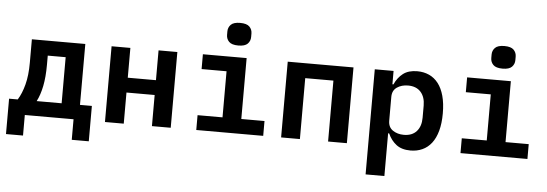

<svg xmlns="http://www.w3.org/2000/svg" viewBox="-56 -927 3712 1303"><g transform="rotate(5 1800.0 -275.0)"><path d="M14 -101H73Q100 -144 116.5 -207Q133 -270 133 -356V-516H497V-101H578V140H462V0H130V140H14ZM372 -101V-415H250V-352Q250 -269 237.5 -207Q225 -145 202 -101Z M676 -516H804V-313H996V-516H1124V0H996V-212H804V0H676Z M1532 -596Q1487 -596 1468.5 -615Q1450 -634 1450 -661V-685Q1450 -712 1468.5 -731Q1487 -750 1532 -750Q1577 -750 1595.5 -731Q1614 -712 1614 -685V-661Q1614 -634 1595.5 -615Q1577 -596 1532 -596ZM1298 -101H1468V-415H1298V-516H1596V-101H1754V0H1298Z M1876 -516H2324V0H2196V-415H2004V0H1876Z M2469 -516H2597V-425H2604Q2625 -472 2661.5 -500Q2698 -528 2758 -528Q2802 -528 2838.5 -511.5Q2875 -495 2901 -461.5Q2927 -428 2941 -377Q2955 -326 2955 -258Q2955 -190 2941 -139Q2927 -88 2901 -54.5Q2875 -21 2838.5 -4.5Q2802 12 2758 12Q2698 12 2661.5 -16Q2625 -44 2604 -91H2597V200H2469ZM2704 -90Q2760 -90 2790.5 -124Q2821 -158 2821 -217V-299Q2821 -358 2790.5 -392Q2760 -426 2704 -426Q2660 -426 2628.5 -404.5Q2597 -383 2597 -339V-177Q2597 -133 2628.5 -111.5Q2660 -90 2704 -90Z M3332 -596Q3287 -596 3268.5 -615Q3250 -634 3250 -661V-685Q3250 -712 3268.5 -731Q3287 -750 3332 -750Q3377 -750 3395.5 -731Q3414 -712 3414 -685V-661Q3414 -634 3395.5 -615Q3377 -596 3332 -596ZM3098 -101H3268V-415H3098V-516H3396V-101H3554V0H3098Z"/></g></svg>

Font: IBM Plex Mono SmBld
Style: Regular
Weight: 600
Monospace: yes
Designer: Mike Abbink, Paul van der Laan, Pieter van Rosmalen
Foundry: Bold Monday
Version: Version 2.3